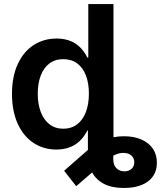

<svg xmlns="http://www.w3.org/2000/svg" viewBox="-20 -727 793 946"><path d="M39.1 -264.6Q39.1 -350.6 67.9 -412.1Q96.7 -473.6 146.5 -505.4Q196.3 -537.1 258.8 -537.1Q364.3 -537.1 410.2 -443.4H415V-707H539.1V-50.8Q563.5 -55.7 590.8 -55.7Q640.6 -55.7 677.5 -39.3Q714.4 -22.9 733.9 6.6Q753.4 36.1 752.9 75.2Q753.4 112.3 734.6 140.4Q715.8 168.5 679.2 183.8Q642.6 199.2 590.8 199.2Q531.2 199.2 492.4 179Q453.6 158.7 434.1 122.6L355.5 190.4L295.9 114.3L413.1 11.7V-84H410.2Q363.3 9.8 257.8 9.8Q194.8 9.8 145.3 -22.7Q95.7 -55.2 67.4 -117.2Q39.1 -179.2 39.1 -264.6ZM418 -265.6Q418 -316.9 403.3 -355.2Q388.7 -393.6 360.4 -414.6Q332 -435.5 292 -435.5Q251.5 -435.5 223.1 -414.1Q194.8 -392.6 180.4 -354Q166 -315.4 166 -265.6Q166 -214.8 180.7 -175.8Q195.3 -136.7 223.6 -114.7Q252 -92.8 292 -92.8Q331.5 -92.8 359.9 -114.3Q388.2 -135.7 403.1 -174.8Q418 -213.9 418 -265.6ZM592.8 117.2Q614.7 117.2 628.2 104.7Q641.6 92.3 641.6 72.3Q641.6 51.8 627.2 39.1Q612.8 26.4 585.9 26.4Q564 26.4 538.1 40V57.6Q538.1 86.4 553.7 101.8Q569.3 117.2 592.8 117.2Z"/></svg>

Font: Pretendard JP SemiBold
Style: Regular
Weight: 600
Designer: Base glyphs from Inter by Rasmus Andersson; Hangeul glyphs from Noto Sans CJK(Source Han Sans) by Jang Soo-young and Kan
Foundry: Kil Hyung-jin
Version: Version 1.309